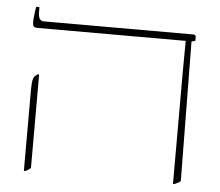

<svg xmlns="http://www.w3.org/2000/svg" viewBox="-49 -701 875 762"><g transform="rotate(5 389.0 -320.5)"><path d="M667 6V-444Q667 -488 667.5 -517.5Q668 -547 668 -563V-564H77Q65 -564 61.5 -569.5Q58 -575 58 -585Q58 -594 60 -612.5Q62 -631 65 -647H78V-627Q78 -592 100 -592H696Q706 -592 706 -583V-567L691 -564L697 -8Q693 -4 686.5 -0.5Q680 3 672 6ZM73 6V-314Q73 -343 76 -356.5Q79 -370 87 -375L96 -382L100 -378V-8Q95 -4 90.5 -0.5Q86 3 78 6Z"/></g></svg>

Font: Noto Serif Hebrew SemiCondensed Thin
Style: Regular
Weight: 100
Width: 4
Designer: Monotype Design Team
Foundry: Monotype Imaging Inc.
Version: Version 2.004; ttfautohint (v1.8.4.7-5d5b)